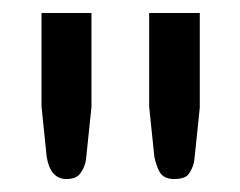

<svg xmlns="http://www.w3.org/2000/svg" viewBox="-20 -736 370 296"><path d="M121 -571 113 -494Q112 -480 104 -469Q98 -460 82 -460Q70 -460 62 -469Q55 -477 52 -494L44 -572V-716H121ZM288 -570 280 -493Q279 -479 271 -468Q266 -460 248 -460Q235 -460 228 -468Q222 -476 218 -494L210 -571V-716H288Z"/></svg>

Font: Aleo
Style: Regular
Weight: 400
Designer: Alessio Laiso
Version: Version 1.1